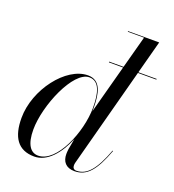

<svg xmlns="http://www.w3.org/2000/svg" viewBox="-137 -856 881 973"><g transform="rotate(20 303.0 -370.0)"><path d="M356.5 -324C356.5 -401.5 344 -470 273.5 -470C156 -470 30 -305.5 30 -152.5C30 -50 68 10 157 10C228 10 284 -58.5 318.5 -142.5L308 -85C306.5 -74.5 306 -63 306 -58C306 -18 327 10 374 10C441 10 480.5 -38 523.5 -153L520.5 -154C478.5 -41.5 438.5 4.5 382.5 4.5C367 4.5 362 -6 362 -16.5C362 -21 362 -26.5 364 -32.5L506.5 -568H606V-572H507.5L555 -750H387V-746.5H474.5L427.5 -572H350V-568H426.5L356 -306C356.5 -312.5 356.5 -318.5 356.5 -324ZM353 -324C353 -192.5 273.5 -1 174 -1C132.5 -1 106.5 -38 106.5 -117.5C106.5 -246.5 197 -463 283.5 -463C338.5 -463 353 -401.5 353 -324Z"/></g></svg>

Font: Bodoni* 48pt
Style: Italic
Weight: 400
Italic angle: -13°
Version: Version 2.3